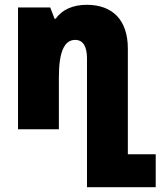

<svg xmlns="http://www.w3.org/2000/svg" viewBox="-20 -538 668 799"><path d="M342 241H628V104H512V-336C512 -453 450 -518 341 -518C284 -518 238 -498 212 -460H207L189 -507H55V0H225V-216C225 -321 247 -372 293 -372C326 -372 342 -344 342 -295Z"/></svg>

Font: Noto Sans Armenian Condensed Black
Style: Regular
Weight: 900
Width: 3
Designer: Monotype Design Team
Foundry: Monotype Imaging Inc.
Version: Version 2.008